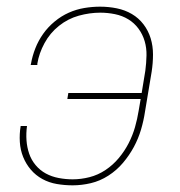

<svg xmlns="http://www.w3.org/2000/svg" viewBox="-20 -548 540 576"><path d="M198 8Q174 8 150.5 4Q127 0 107 -11Q87 -22 72.5 -39Q58 -56 49.5 -77Q41 -98 39.5 -122Q38 -146 42 -170H61Q58 -148 59.5 -127Q61 -106 67.5 -87Q74 -68 87 -52.5Q100 -37 117.5 -27.5Q135 -18 156 -14Q177 -10 198 -10Q223 -10 248.5 -16.5Q274 -23 296.5 -38Q319 -53 336.5 -74Q354 -95 366 -118.5Q378 -142 385 -166.5Q392 -191 396 -216L402 -251H182L185 -269H405L416 -336Q419 -359 419.5 -381.5Q420 -404 414 -424.5Q408 -445 395.5 -462Q383 -479 365 -490Q347 -501 325 -505.5Q303 -510 281 -510Q249 -510 216.5 -501Q184 -492 157 -470.5Q130 -449 113.5 -418.5Q97 -388 92 -357Q92 -356 92 -355Q92 -354 92 -353H72Q72 -354 72.5 -355Q73 -356 73 -357Q77 -380 86 -403Q95 -426 109.5 -446.5Q124 -467 144 -483.5Q164 -500 186.5 -510Q209 -520 233 -524Q257 -528 280 -528Q306 -528 330.5 -523Q355 -518 375.5 -506Q396 -494 410.5 -475Q425 -456 432 -433Q439 -410 439 -384.5Q439 -359 435 -333L415 -213Q411 -186 403 -159Q395 -132 381.5 -107Q368 -82 349 -59.5Q330 -37 305 -21Q280 -5 252.5 1.5Q225 8 198 8Z"/></svg>

Font: Iosevka SS04 Thin
Style: Italic
Weight: 100
Italic angle: -9°
Monospace: yes
Designer: Belleve Invis
Foundry: Belleve Invis
Version: Version 19.0.0; ttfautohint (v1.8.4)